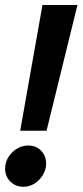

<svg xmlns="http://www.w3.org/2000/svg" viewBox="-23 -721 323 751"><path d="M56 -209.7 143.1 -701.4H279.9L159.1 -209.7ZM68.5 9.6Q38 9.6 17.5 -10.9Q-3 -31.4 -3 -61.2Q-3 -85.5 9.6 -106Q22.3 -126.5 42.8 -139.1Q63.3 -151.8 87.6 -151.8Q118.1 -151.8 137.7 -131.6Q157.4 -111.5 157.4 -80.8Q157.4 -57.5 144.7 -36.6Q132.1 -15.7 112.1 -3.1Q92 9.6 68.5 9.6Z"/></svg>

Font: Red Hat Display
Style: Italic
Weight: 300
Italic angle: -12°
Designer: Pentagram, MCKL
Foundry: Pentagram, MCKL
Version: Version 1.023